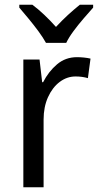

<svg xmlns="http://www.w3.org/2000/svg" viewBox="-20 -786 413 806"><path d="M303 -546Q317 -546 332 -544.5Q347 -543 360 -540L349 -458Q325 -465 297 -465Q261 -465 230.5 -442Q200 -419 181.5 -378Q163 -337 163 -284V0H78V-536H146L157 -441H161Q184 -486 219.5 -516Q255 -546 303 -546ZM173 -606Q161 -628 141.5 -654.5Q122 -681 100.5 -707Q79 -733 61 -754V-766H116Q139 -749 165 -724.5Q191 -700 215 -673Q241 -701 265 -723Q289 -745 315 -766H371V-754Q354 -735 331.5 -709Q309 -683 289 -656Q269 -629 258 -606Z"/></svg>

Font: Noto Sans Thai SemCond
Style: Regular
Weight: 400
Width: 4
Designer: Monotype Design Team
Foundry: Monotype Imaging Inc.
Version: Version 2.002; ttfautohint (v1.8.4.7-5d5b)